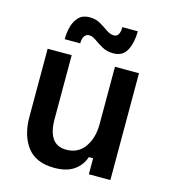

<svg xmlns="http://www.w3.org/2000/svg" viewBox="-106 -771 765 868"><g transform="rotate(15 277.0 -337.5)"><path d="M227.5 12.5Q141.7 12.5 100.8 -40.8Q60 -94.2 60 -180.8V-500H172.5V-201.7Q172.5 -143.3 193.3 -112.1Q214.2 -80.8 259.2 -80.8Q314.2 -80.8 344.6 -123.8Q375 -166.7 375 -230.8V-500H487.5V0H386.7V-75H366.7Q353.3 -35 319.2 -11.2Q285 12.5 227.5 12.5ZM123.3 -561.7Q123.3 -594.2 131.2 -622.5Q139.2 -650.8 157.5 -668.8Q175.8 -686.7 207.5 -686.7Q236.7 -686.7 258.3 -673.8Q280 -660.8 297.9 -648.3Q315.8 -635.8 333.3 -635.8Q360.8 -635.8 360.8 -681.7H433.3Q433.3 -630.8 415 -593.8Q396.7 -556.7 350.8 -556.7Q321.7 -556.7 299.2 -569.2Q276.7 -581.7 259.2 -594.6Q241.7 -607.5 225.8 -607.5Q212.5 -607.5 204.2 -595.8Q195.8 -584.2 195.8 -561.7Z"/></g></svg>

Font: Familjen Grotesk GF Medium
Style: Regular
Weight: 500
Designer: Anders Wikstroem, Jonas Baeckman, Matilda Gysing, Kristian Moeller
Foundry: Familjen STHLM AB
Version: Version 2.000; Beta; Release 4; Build 6